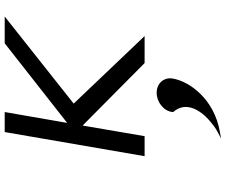

<svg xmlns="http://www.w3.org/2000/svg" viewBox="-90 -530 937 796"><g transform="rotate(-90 378.0 -131.5)"><path d="M392 50C354 50 316 78 312 116V118L313 120C354 166 328 226 273 272C260 283 246 294 229 303L202 317L230 312C364 289 439 188 451 116C457 79 430 50 392 50ZM347 -294 708 -580H597L267 -321L312 -580H229L129 0H212L256 -257L515 0H627Z"/></g></svg>

Font: Charger Monospace
Style: Regular
Weight: 400
Designer: Jasper
Foundry: Cannot Into Space Fonts
Version: Version 0.980